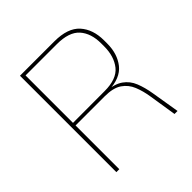

<svg xmlns="http://www.w3.org/2000/svg" viewBox="-173 -770 900 900"><g transform="rotate(-45 277.0 -319.5)"><path d="M478 0 456.5 -137Q450 -179.5 436 -214Q422 -248.5 391.8 -269.2Q361.5 -290 305 -290H104.5V-307L322.5 -307.5Q402.5 -307.5 435.8 -349.2Q469 -391 469 -457.5V-477Q469 -544 434.5 -582.8Q400 -621.5 319 -621.5H101.5V-639H320Q409 -639 448.8 -594.8Q488.5 -550.5 488.5 -477.5V-457Q488.5 -388.5 453 -343.5Q417.5 -298.5 336 -296L335 -297L324.5 -302Q379 -298.5 409 -277.2Q439 -256 453.2 -220.8Q467.5 -185.5 475 -139.5L498 0ZM92.5 0V-639H112V-304V-295.5V0Z"/></g></svg>

Font: Anek Odia Medium Thin
Style: Regular
Weight: 250
Version: Version 1.003